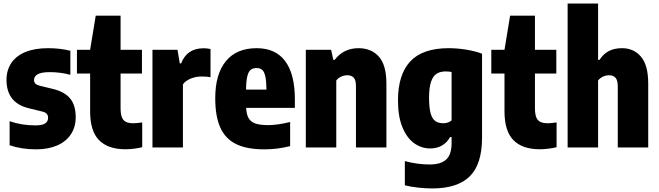

<svg xmlns="http://www.w3.org/2000/svg" viewBox="-20 -828 3701 1078"><path d="M34 -12.5V-147.5Q101.5 -124 179 -124Q217 -124 233.5 -135Q250 -146 250 -166.5Q250 -181 242.2 -189.2Q234.5 -197.5 218 -201.5L142.5 -220Q16.5 -250 16.5 -379.5Q16.5 -433.5 43.2 -473.8Q70 -514 122.2 -535.8Q174.5 -557.5 250 -557.5Q317 -557.5 375 -543V-408Q319.5 -423 259.5 -423Q211.5 -423 191.2 -410.8Q171 -398.5 171 -379Q171 -366 179 -358.2Q187 -350.5 204 -346.5L279.5 -328Q342.5 -312.5 373.8 -275Q405 -237.5 405 -170Q405 -114.5 378 -73.8Q351 -33 300.8 -11.2Q250.5 10.5 182.5 10.5Q101 10.5 34 -12.5Z M778.5 -140.5V-1.5Q758 3.5 732.8 6.8Q707.5 10 684 10Q586.5 10 536.2 -41Q486 -92 486 -203V-415H412V-548.5H486L517.5 -740H657V-548.5H777V-415H657V-222.5Q657 -189 664 -170.5Q671 -152 686.5 -144Q702 -136 730 -136Q743.5 -136 778.5 -140.5Z M836 -548.5H976.5L989.5 -472H997Q1029.5 -557 1123 -557Q1141 -557 1162 -553V-394.5Q1143.5 -398.5 1111.5 -398.5Q1079 -398.5 1050.2 -386.5Q1021.5 -374.5 1007 -354.5V0H836Z M1635.5 -222.5H1362Q1364 -185 1376 -164.2Q1388 -143.5 1414 -134.5Q1440 -125.5 1485.5 -125.5Q1537.5 -125.5 1609 -143V-7.5Q1569.5 2 1535.2 6.2Q1501 10.5 1464 10.5Q1366 10.5 1305.8 -19Q1245.5 -48.5 1217 -111.5Q1188.5 -174.5 1188.5 -277Q1188.5 -412.5 1248.5 -485Q1308.5 -557.5 1421 -557.5Q1527 -557.5 1581.2 -484.8Q1635.5 -412 1635.5 -271.5ZM1361.5 -325H1476Q1475.5 -373.5 1469.5 -399.8Q1463.5 -426 1451.8 -436Q1440 -446 1420 -446Q1400 -446 1387.5 -436Q1375 -426 1368.5 -399.5Q1362 -373 1361.5 -325Z M1697 -548.5H1839L1851.5 -492H1859Q1883.5 -524.5 1917.2 -541Q1951 -557.5 1993 -557.5Q2065 -557.5 2107.2 -510Q2149.5 -462.5 2149.5 -358.5V0H1978.5V-345.5Q1978.5 -378.5 1966 -392Q1953.5 -405.5 1930 -405.5Q1912.5 -405.5 1895.5 -397.8Q1878.5 -390 1868 -376V0H1697Z M2253 212.5V76.5Q2323.5 95.5 2391.5 95.5Q2455 95.5 2485.2 67.8Q2515.5 40 2515.5 -25.5V-58.5H2507Q2490.5 -28 2462 -11.2Q2433.5 5.5 2395.5 5.5Q2347.5 5.5 2306.5 -23Q2265.5 -51.5 2240 -112.2Q2214.5 -173 2214.5 -264Q2214.5 -409 2283.2 -483Q2352 -557 2498 -557.5Q2546 -557.5 2596.2 -549.5Q2646.5 -541.5 2686.5 -526.5V-55.5Q2686.5 94 2617.5 162Q2548.5 230 2407 230Q2370.5 230 2329 225.5Q2287.5 221 2253 212.5ZM2515.5 -152V-424Q2495.5 -427 2482.5 -427Q2451.5 -427 2431 -413.8Q2410.5 -400.5 2399.8 -368Q2389 -335.5 2389 -279.5Q2389 -222.5 2398 -191.2Q2407 -160 2424.5 -148Q2442 -136 2470 -136Q2482.5 -136 2494.8 -140.2Q2507 -144.5 2515.5 -152Z M3105 -140.5V-1.5Q3084.5 3.5 3059.2 6.8Q3034 10 3010.5 10Q2913 10 2862.8 -41Q2812.5 -92 2812.5 -203V-415H2738.5V-548.5H2812.5L2844 -740H2983.5V-548.5H3103.5V-415H2983.5V-222.5Q2983.5 -189 2990.5 -170.5Q2997.5 -152 3013 -144Q3028.5 -136 3056.5 -136Q3070 -136 3105 -140.5Z M3167 -808H3338V-492H3346Q3366.5 -524 3397.2 -540.8Q3428 -557.5 3472.5 -557.5Q3538 -557.5 3578.8 -509.8Q3619.5 -462 3619.5 -358.5V0H3448.5V-343Q3448.5 -377 3436 -391.2Q3423.5 -405.5 3400 -405.5Q3383 -405.5 3365.8 -397.8Q3348.5 -390 3338 -376V0H3167Z"/></svg>

Font: Encode Sans Condensed ExtraBold
Style: Regular
Weight: 800
Width: 3
Designer: Multiple Designers
Foundry: Impallari Type
Version: Version 2.000